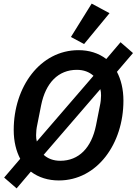

<svg xmlns="http://www.w3.org/2000/svg" viewBox="-20 -988 757 1064"><path d="M587 -915 488 -968 373 -783 446 -744ZM306 12C519 12 664 -192 664 -430C664 -495 650 -548 628 -590L717 -694L648 -754L569 -661C526 -694 473 -710 415 -710C202 -710 56 -506 56 -268C56 -203 70 -150 92 -108L3 -4L72 56L151 -37C194 -4 248 12 306 12ZM187 -299 208 -405C233 -529 303 -601 406 -601C444 -601 475 -589 498 -568L184 -204C181 -215 180 -227 180 -239C180 -256 182 -277 187 -299ZM314 -97C276 -97 245 -109 222 -130L536 -494C539 -483 540 -471 540 -459C540 -442 538 -421 533 -399L512 -293C487 -169 417 -97 314 -97Z"/></svg>

Font: Braiins Sans SemiBold
Style: Italic
Weight: 600
Italic angle: -11.31°
Designer: Mike Abbink, Paul van der Laan, Pieter van Rosmalen, Jiri Chlebus, Lubos Buracinsky
Foundry: Bold Monday, Sudetype
Version: Version 1.000;hotconv 1.0.109;makeotfexe 2.5.65596